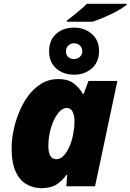

<svg xmlns="http://www.w3.org/2000/svg" viewBox="-20 -978 685 1008"><path d="M330.1 -863.8V-869.1Q344.7 -879.9 365 -896.2Q385.3 -912.6 405 -929.4Q424.8 -946.3 436 -958H645V-952.1Q620.1 -933.1 586.4 -915.5Q552.7 -897.9 520 -884.5Q487.3 -871.1 465.8 -863.8ZM369.1 -585.9Q311.5 -585.9 274.7 -618.9Q237.8 -651.9 237.8 -709Q237.8 -767.1 274.7 -800Q311.5 -833 369.1 -833Q423.8 -833 461.9 -800Q500 -767.1 500 -710Q500 -652.3 462.2 -619.1Q424.3 -585.9 369.1 -585.9ZM369.1 -668Q386.2 -668 399.2 -679.4Q412.1 -690.9 412.1 -709Q412.1 -727.5 399.2 -739.3Q386.2 -751 369.1 -751Q352.1 -751 339.1 -739.3Q326.2 -727.5 326.2 -709Q326.2 -690.9 337.4 -679.4Q348.6 -668 369.1 -668ZM198.2 9.8Q155.8 9.8 119.9 -10.3Q84 -30.3 62.5 -76.4Q41 -122.6 41 -201.2Q41 -241.7 50.5 -290Q60.1 -338.4 79.3 -386.5Q98.6 -434.6 127.9 -474.6Q157.2 -514.6 197 -538.8Q236.8 -563 287.1 -563Q334.5 -563 364.7 -541.7Q395 -520.5 415 -484.9H418.9L444.8 -553.2H596.2L479 0H328.1L333 -60.1H329.1Q307.1 -29.3 277.1 -9.8Q247.1 9.8 198.2 9.8ZM275.9 -142.1Q297.4 -142.1 315.4 -161.9Q333.5 -181.6 346.4 -212.9Q359.4 -244.1 365.2 -279.8Q371.1 -310.1 371.1 -340.8Q371.1 -372.6 361.1 -391.8Q351.1 -411.1 331.1 -411.1Q305.2 -411.1 283 -381.1Q260.7 -351.1 247.3 -305.4Q233.9 -259.8 233.9 -211.9Q233.9 -142.1 275.9 -142.1Z"/></svg>

Font: Open Sans ExtraBold
Style: Italic
Weight: 800
Italic angle: -12°
Designer: Monotype Design Team
Foundry: Monotype Imaging Inc.
Version: Version 3.000; ttfautohint (v1.8.4)